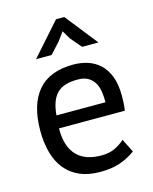

<svg xmlns="http://www.w3.org/2000/svg" viewBox="-104 -735 653 817"><g transform="rotate(-15 222.0 -327.0)"><path d="M34.2 0ZM392.1 -36.6Q362.3 -14.6 325.4 -1.5Q288.6 11.7 236.8 11.7Q184.6 11.7 146.5 -4.9Q108.4 -21.5 83.5 -52Q58.6 -82.5 46.4 -126Q34.2 -169.4 34.2 -223.1Q34.2 -337.9 85.9 -398.7Q137.7 -459.5 242.2 -459.5Q275.4 -459.5 305.4 -450Q335.4 -440.4 358.4 -419.2Q381.3 -397.9 394.8 -363.3Q408.2 -328.6 408.2 -278.8Q408.2 -265.6 407.5 -247.8Q406.7 -230 403.8 -212.9H113.8Q113.3 -169.4 123.8 -139.4Q134.3 -109.4 153.6 -90.6Q172.9 -71.8 199.7 -63.2Q226.6 -54.7 258.8 -54.7Q294.4 -54.7 319.3 -66.9Q344.2 -79.1 362.3 -95.7ZM333.5 -269Q334 -292.5 330.8 -314.7Q327.6 -336.9 317.9 -354.2Q308.1 -371.6 290.3 -382.3Q272.5 -393.1 243.2 -393.1Q213.4 -393.1 191.2 -386.5Q168.9 -379.9 153.6 -365Q138.2 -350.1 129.4 -326.4Q120.6 -302.7 117.7 -269ZM221.7 -664.6H258.3L370.6 -522.5H298.8L258.3 -569.8L235.4 -607.9L207.5 -569.8L164.1 -522.5H95.7Z"/></g></svg>

Font: PT Astra Sans
Style: Regular
Weight: 400
Designer: A.Korolkova, I. Chaeva
Foundry: ParaType Ltd
Version: Version 1.001; ttfautohint (v1.6)